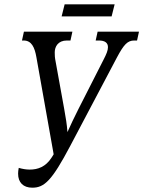

<svg xmlns="http://www.w3.org/2000/svg" viewBox="-20 -861 665 891"><path d="M266 -785H498L512 -841H280ZM130 10C186 10 221 -23 306 -184L523 -595C555 -655 572 -673 603 -673H616L625 -714H433L424 -673H439C466 -673 481 -663 481 -642C481 -627 474 -610 460 -583L344 -355C322 -310 310 -287 293 -248C290 -288 286 -309 278 -355L236 -587C235 -593 234 -601 234 -618C234 -644 249 -673 290 -673H307L316 -714H91L82 -673H90C126 -673 141 -642 149 -595L229 -145L219 -129C192 -87 156 -74 118 -74C101 -74 84 -77 67 -82C65 -72 64 -63 64 -55C64 -14 88 10 130 10Z"/></svg>

Font: Noto Serif ExtraCondensed
Style: Italic
Weight: 400
Width: 2
Italic angle: -12°
Designer: Monotype Design Team
Foundry: Monotype Imaging Inc.
Version: Version 2.014